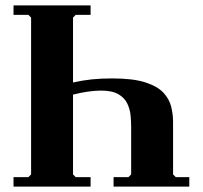

<svg xmlns="http://www.w3.org/2000/svg" viewBox="-20 -690 750 710"><path d="M353 -355Q331 -355 303.5 -351Q276 -347 250 -340V-385Q286 -393 319.5 -396.5Q353 -400 395 -400Q472 -400 517 -385.5Q562 -371 584 -347.5Q606 -324 613 -295.5Q620 -267 620 -240V-45L630 -35H680V0H400V-35H455L465 -45V-220Q465 -239 463 -262Q461 -285 451 -306.5Q441 -328 418 -341.5Q395 -355 353 -355ZM315 -635H260L250 -625V-45L260 -35H315V0H30V-35H85L95 -45V-625L85 -635H30V-670H315Z"/></svg>

Font: Brygada 1918
Style: Bold
Weight: 700
Designer: Mateusz Machalski | Borys Kosmynka | Przemek Hoffer
Foundry: NIEPODLEGLA 2018
Version: Version 3.006